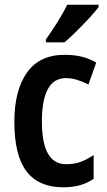

<svg xmlns="http://www.w3.org/2000/svg" viewBox="-20 -837 455 816"><path d="M249 -41Q144 -41 92.5 -109Q41 -177 41 -319Q41 -453 94.5 -528.5Q148 -604 254 -604Q299 -604 331.5 -595Q364 -586 389 -571L356 -478Q330 -491 306.5 -498Q283 -505 260 -505Q158 -505 158 -320Q158 -139 261 -139Q295 -139 322.5 -149Q350 -159 378 -178V-77Q350 -58 318.5 -49.5Q287 -41 249 -41ZM399 -807Q385 -788 359.5 -760.5Q334 -733 305.5 -704.5Q277 -676 254 -657H175V-669Q201 -706 225 -744.5Q249 -783 266 -817H399Z"/></svg>

Font: Noto Sans Tamil UI Condensed SemiBold
Style: Regular
Weight: 600
Width: 3
Designer: Jelle Bosma - Monotype Design Team
Foundry: Monotype Imaging Inc.
Version: Version 2.004; ttfautohint (v1.8.4.7-5d5b)